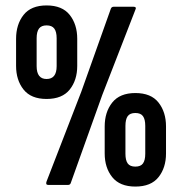

<svg xmlns="http://www.w3.org/2000/svg" viewBox="-20 -681 670 707"><path d="M157.9 0Q146.8 0 151.4 -12.7L279.5 -343.7L388.2 -649.1Q391 -656.2 399 -656.2H471.7Q484.6 -656.2 477.8 -643.3L356.5 -331.1L240.6 -7.2Q238.4 0 230.3 0ZM151.5 -316.6Q94.3 -316.6 66.7 -351.3Q39.2 -386 39.2 -438.5V-537.9Q39.2 -591 66.7 -626Q94.3 -661 151.5 -661Q209.2 -661 236.8 -626Q264.4 -591 264.4 -537.9V-438.5Q264.4 -386 236.8 -351.3Q209.2 -316.6 151.5 -316.6ZM151.5 -390.1Q188.6 -390.1 188.6 -437.5V-540.1Q188.6 -564.1 179.9 -575.8Q171.2 -587.5 151.5 -587.5Q132.3 -587.5 123.6 -575.8Q114.9 -564.1 114.9 -540.1V-437.5Q114.9 -390.1 151.5 -390.1ZM478.4 6Q421.2 6 393.3 -28.7Q365.5 -63.4 365.5 -115.9V-215.3Q365.5 -268.4 393.3 -303.4Q421.2 -338.4 478.4 -338.4Q536.2 -338.4 563.7 -303.4Q591.3 -268.4 591.3 -215.3V-115.9Q591.3 -63.4 563.7 -28.7Q536.2 6 478.4 6ZM478.4 -67.5Q498.2 -67.5 506.5 -79.2Q514.9 -90.9 514.9 -114.9V-217.5Q514.9 -241.5 506.5 -253.2Q498.2 -264.9 478.4 -264.9Q458.6 -264.9 450.2 -253.2Q441.9 -241.5 441.9 -217.5V-114.9Q441.9 -90.9 450.2 -79.2Q458.6 -67.5 478.4 -67.5Z"/></svg>

Font: Sofia Sans Extra Condensed
Style: Regular
Weight: 400
Designer: Botio Nikoltchev, Ani Petrova
Foundry: lettersoup
Version: Version 4.101